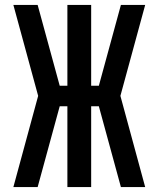

<svg xmlns="http://www.w3.org/2000/svg" viewBox="-20 -755 640 775"><path d="M132 0H34L134 -368L34 -735H132L221 -409H252V-735H348V-409H379L468 -735H566L466 -368L566 0H468L379 -326H348V0H252V-326H221Z"/></svg>

Font: Iosevka Fixed Curly Md Ex
Style: Regular
Weight: 500
Width: 7
Monospace: yes
Designer: Belleve Invis
Foundry: Belleve Invis
Version: Version 30.1.2